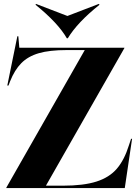

<svg xmlns="http://www.w3.org/2000/svg" viewBox="-20 -954 697 974"><path d="M12 -2 410 -700H318Q231 -700 176.5 -684Q122 -668 88 -633.5Q54 -599 31 -541L23 -520H17L68 -770H73L78 -712H611V-710L213 -12H298Q404 -12 469.5 -33Q535 -54 573 -98.5Q611 -143 634 -217L645 -250H650L613 0H12ZM160 -930 163 -934 322 -873 481 -934 485 -930Q373 -841 324 -760H319Q274 -838 160 -930Z"/></svg>

Font: Nyght Serif Bold
Style: Regular
Weight: 700
Designer: Maksym Kobuzan
Version: Version 0.410